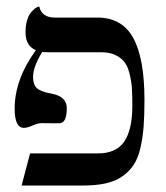

<svg xmlns="http://www.w3.org/2000/svg" viewBox="-20 -575 514 595"><path d="M390.1 -248Q390.1 -280.3 388.7 -302Q387.2 -323.7 381.6 -346.4Q376 -369.1 365.7 -382.6Q355.5 -396 337.4 -404.5Q319.3 -413.1 293.9 -413.1H128.4Q119.1 -413.1 110.8 -414.1Q82.5 -367.7 82.5 -336.4Q82.5 -313 94 -302Q105.5 -291 140.1 -284.7Q187 -275.9 187 -239.7Q187 -192.9 163.6 -192.9Q157.2 -192.9 137.7 -193.1Q118.2 -193.4 107.9 -193.4Q97.7 -193.4 80.8 -186Q64 -178.7 54.2 -178.7Q25.4 -178.7 25.4 -238.3Q25.4 -328.6 90.8 -418.9Q90.8 -418.9 91.3 -419.4Q59.1 -432.6 59.1 -474.6Q59.1 -494.6 63.5 -510.3Q67.9 -525.9 74 -533.9Q80.1 -542 86.4 -547.1Q92.8 -552.2 97.2 -553.7L101.6 -554.7Q109.4 -520.5 150.4 -520.5H282.2Q358.4 -520.5 393.1 -457Q427.7 -393.6 427.7 -264.6Q427.7 -216.3 425 -182.1Q422.4 -147.9 415 -116.2Q407.7 -84.5 394.3 -64.2Q380.9 -43.9 359.6 -28.8Q338.4 -13.7 307.9 -6.8Q277.3 0 235.8 0H46.9L73.2 -99.6H283.2Q339.8 -99.6 365 -136.2Q390.1 -172.9 390.1 -248Z"/></svg>

Font: Libertinage
Style: l
Weight: 400
Designer: OSP
Foundry: OSP
Version: Version 1.0; 2008; OFL relea